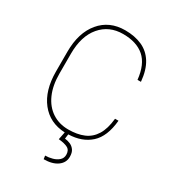

<svg xmlns="http://www.w3.org/2000/svg" viewBox="-220 -843 1068 1181"><g transform="rotate(30 314.5 -252.0)"><path d="M317.4 -16.6Q380.4 -16.6 426.3 -35.9Q472.2 -55.2 499.5 -99.4Q526.9 -143.6 534.2 -217.8H558.6Q547.9 -100.6 488.3 -46.9Q428.7 6.8 333 9.3L328.6 42Q349.6 43.9 368.2 52.2Q386.7 60.5 398.7 77.6Q410.6 94.7 410.6 124.5Q410.6 166 375 191.7Q339.4 217.3 278.3 217.3L274.9 193.4Q299.8 193.4 325.4 186.3Q351.1 179.2 368.2 163.8Q385.3 148.4 385.3 124.5Q385.3 92.3 363 80.1Q340.8 67.9 297.4 64L308.1 9.8Q199.2 4.9 136.7 -74.5Q74.2 -153.8 74.2 -287.6V-428.2Q74.2 -563 139.9 -641.8Q205.6 -720.7 317.4 -720.7Q385.3 -720.7 437 -697.8Q488.8 -674.8 520 -624.8Q551.3 -574.7 558.6 -494.1H534.2Q523.4 -598.6 468.5 -646.5Q413.6 -694.3 317.4 -694.3Q218.8 -694.3 158.9 -623.8Q99.1 -553.2 99.1 -429.2V-287.6Q99.1 -203.1 126.2 -142.3Q153.3 -81.5 202.6 -49.1Q252 -16.6 317.4 -16.6Z"/></g></svg>

Font: Robert Sans Thin
Style: Regular
Weight: 100
Designer: Christian Robertson (extended by Adam Twardoch)
Foundry: Google
Version: Version 12.135;April 2, 2019;FontCreator 11.5.0.2425 64-bit;